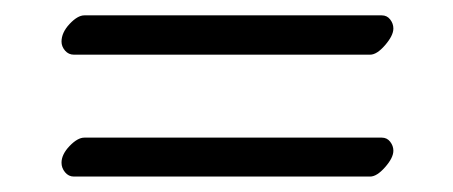

<svg xmlns="http://www.w3.org/2000/svg" viewBox="-20 -373 590 250"><path d="M60.1 -318.8Q60.1 -330.6 70.6 -341.8Q81.1 -353 89.8 -353H477.1Q483.9 -353 488 -347.7Q492.2 -342.3 492.2 -335.9Q492.2 -326.7 481.4 -314.2Q470.7 -301.8 461.9 -301.8H76.2Q69.3 -301.8 64.7 -307.1Q60.1 -312.5 60.1 -318.8ZM60.1 -161.1Q60.1 -171.9 70.6 -182.9Q81.1 -193.8 89.8 -193.8H477.1Q483.9 -193.8 488 -188.5Q492.2 -183.1 492.2 -176.8Q492.2 -167.5 481.4 -155.3Q470.7 -143.1 461.9 -143.1H76.2Q69.3 -143.1 64.7 -148.7Q60.1 -154.3 60.1 -161.1Z"/></svg>

Font: Common Serif News
Style: Regular
Weight: 450
Designer: Philipp H. Poll, Khaled Hosny
Foundry: Stefan Peev, Context Ltd.
Version: Version 1.026